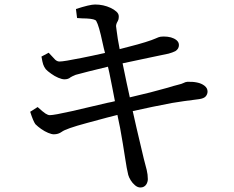

<svg xmlns="http://www.w3.org/2000/svg" viewBox="-20 -782 1040 852"><path d="M524 -501Q544 -403 556 -350Q652 -372 725 -393Q754 -402 767 -405Q788 -410 795 -414Q802 -418 811 -419Q834 -420 854 -416Q874 -412 887.5 -401.5Q901 -391 901 -376Q901 -364 893 -354.5Q885 -345 863 -342Q790 -333 743 -325Q658 -309 569 -289Q578 -246 618 -78L631 -28Q636 -7 636 13Q636 24 630 35Q621 50 603 50Q591 50 579.5 40.5Q568 31 560 18Q552 5 549 -6Q542 -35 536 -76Q530 -117 525 -145L513 -214Q507 -242 501 -272Q479 -267 454 -260L365 -236Q272 -211 254 -197Q239 -186 219 -186Q209 -186 193.5 -192.5Q178 -199 163 -209.5Q148 -220 137 -231Q127 -245 114 -286L147 -307Q171 -285 182 -278Q193 -271 201 -271Q220 -271 300 -289Q418 -316 458 -326Q475 -329 490 -333Q485 -359 478.5 -392.5Q472 -426 465 -460Q462 -474 459 -486Q359 -462 316 -450Q299 -443 293 -439Q283 -430 266 -430Q255 -430 238.5 -437Q222 -444 207 -455Q190 -467 183 -475Q175 -486 171.5 -496.5Q168 -507 164 -531L196 -548Q214 -529 225 -517Q234 -509 244 -509Q254 -509 278 -513Q350 -526 388.5 -534.5Q427 -543 446 -547Q441 -565 435 -593Q419 -669 407 -689Q402 -698 364 -700Q346 -700 322 -702L317 -742Q378 -762 402 -762Q439 -762 471 -747Q486 -740 496.5 -730.5Q507 -721 507 -710Q507 -708 507 -706Q507 -696 503 -689Q495 -676 495 -666Q495 -661 498 -643Q501 -615 511 -564L553 -575Q593 -585 625 -595Q657 -605 671 -611.5Q685 -618 692 -619Q699 -620 706 -620Q743 -620 763 -604Q774 -595 774 -582Q774 -565 758 -555Q746 -549 728 -544Q697 -538 651.5 -528Q606 -518 562 -509Z"/></svg>

Font: Early Summer Mincho Screen
Style: Regular
Weight: 400
Designer: GuiWonder
Version: Version 1.002